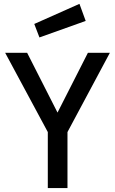

<svg xmlns="http://www.w3.org/2000/svg" viewBox="-20 -956 585 976"><path d="M223 0V-284.7L6.3 -687.5H118L272.4 -383.7L426.8 -687.5H538.5L323 -284.7V0ZM180.5 -765.7 154.2 -834.2 383.9 -936.4 415.6 -849.6Z"/></svg>

Font: Titillium Web SemiBold
Style: Regular
Weight: 600
Designer: Mohamed Gaber, Accademia di Belle Arti di Urbino
Foundry: Kief Type Foundry, Accademia di Belle Arti di Urbino
Version: Version 3.000; ttfautohint (v1.8.4)